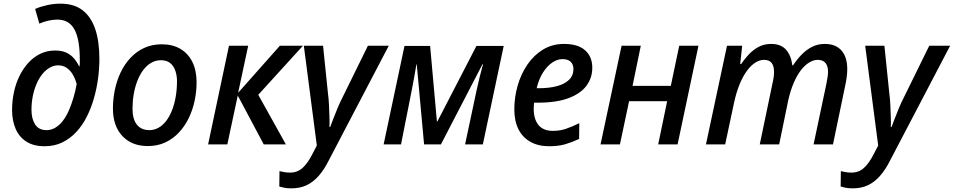

<svg xmlns="http://www.w3.org/2000/svg" viewBox="-20 -789 5211 1049"><path d="M224 10Q164 10 124.5 -15Q85 -40 65.5 -85Q46 -130 46 -188Q46 -237 56 -284.5Q66 -332 86 -373Q106 -414 134.5 -445.5Q163 -477 200 -495Q237 -513 281 -513Q317 -513 342 -501.5Q367 -490 384 -470Q401 -450 412 -427H415Q416 -435 416 -444Q416 -453 416 -463Q416 -575 386.5 -628.5Q357 -682 293 -682Q270 -682 243.5 -676Q217 -670 195 -660L172 -740Q198 -752 235.5 -760.5Q273 -769 310 -769Q384 -769 430.5 -733.5Q477 -698 500 -631Q523 -564 523 -467Q523 -414 515.5 -358.5Q508 -303 492.5 -249.5Q477 -196 453 -149Q429 -102 395.5 -66.5Q362 -31 319.5 -10.5Q277 10 224 10ZM234 -78Q260 -78 282.5 -91.5Q305 -105 323.5 -129Q342 -153 356 -185Q370 -217 381 -254Q392 -291 399 -330Q391 -359 377.5 -382Q364 -405 344 -418.5Q324 -432 298 -432Q274 -432 252 -419.5Q230 -407 212 -385Q194 -363 180.5 -332.5Q167 -302 159.5 -265.5Q152 -229 152 -188Q152 -140 172 -109Q192 -78 234 -78Z M787 9Q700 9 648.5 -46Q597 -101 597 -196Q597 -247 607.5 -298Q618 -349 639.5 -394Q661 -439 693.5 -473.5Q726 -508 768.5 -527.5Q811 -547 864 -547Q923 -547 965.5 -522Q1008 -497 1031 -450.5Q1054 -404 1054 -340Q1054 -289 1043.5 -239Q1033 -189 1011.5 -144.5Q990 -100 958 -65.5Q926 -31 883.5 -11Q841 9 787 9ZM797 -78Q822 -78 845 -90.5Q868 -103 886.5 -126.5Q905 -150 918.5 -183Q932 -216 939.5 -257.5Q947 -299 947 -346Q947 -375 938.5 -401Q930 -427 911 -443.5Q892 -460 859 -460Q830 -460 805.5 -445.5Q781 -431 762 -405.5Q743 -380 730 -346Q717 -312 710.5 -273.5Q704 -235 704 -194Q704 -139 727.5 -108.5Q751 -78 797 -78Z M1117 0 1231 -539H1336L1281 -282L1509 -539H1635L1391 -271L1542 0H1421L1279 -267L1222 0Z M1573 240Q1549 240 1534 237Q1519 234 1506 230L1507 146Q1519 149 1533.5 151.5Q1548 154 1565 154Q1605 154 1633 128.5Q1661 103 1685 56L1711 6L1640 -539H1745L1772 -277Q1776 -248 1777.5 -213.5Q1779 -179 1780 -147.5Q1781 -116 1780 -95H1784Q1790 -111 1801 -140Q1812 -169 1825 -200Q1838 -231 1850 -254L1990 -539H2104L1777 86Q1751 138 1721 172Q1691 206 1655 223Q1619 240 1573 240Z M2076 0 2190 -538H2330L2367 -126H2370L2583 -538H2732L2618 0H2521L2584 -296Q2592 -334 2601.5 -371.5Q2611 -409 2619 -438H2616L2389 0H2297L2257 -437H2255Q2250 -405 2243 -367Q2236 -329 2229 -293L2171 0Z M2980 10Q2921 10 2878 -14Q2835 -38 2812.5 -83Q2790 -128 2790 -192Q2790 -257 2808 -320.5Q2826 -384 2861 -435.5Q2896 -487 2946.5 -518Q2997 -549 3061 -549Q3138 -549 3177 -514Q3216 -479 3216 -419Q3216 -364 3184.5 -321Q3153 -278 3087 -253Q3021 -228 2917 -228H2898Q2897 -219 2896.5 -210.5Q2896 -202 2896 -194Q2896 -138 2922 -106Q2948 -74 3001 -74Q3039 -74 3071.5 -85Q3104 -96 3145 -116L3144 -30Q3106 -12 3068.5 -1Q3031 10 2980 10ZM2923 -307Q2979 -307 3021.5 -318Q3064 -329 3088.5 -352.5Q3113 -376 3113 -412Q3113 -436 3098.5 -451Q3084 -466 3053 -466Q3025 -466 2997 -447Q2969 -428 2946.5 -392.5Q2924 -357 2912 -307Z M3261 0 3376 -539H3481L3436 -320H3645L3691 -539H3796L3682 0H3576L3625 -236H3417L3367 0Z M3837 0 3952 -539H4035L4024 -439H4029Q4048 -467 4071.5 -492Q4095 -517 4125 -533Q4155 -549 4193 -549Q4246 -549 4274 -518Q4302 -487 4309 -432H4313Q4333 -463 4358.5 -489.5Q4384 -516 4415.5 -532.5Q4447 -549 4486 -549Q4546 -549 4577.5 -513Q4609 -477 4609 -412Q4609 -389 4606 -367Q4603 -345 4598 -322L4531 0H4425L4495 -331Q4499 -352 4501.5 -368Q4504 -384 4504 -398Q4504 -428 4490 -445Q4476 -462 4447 -462Q4425 -462 4401 -447.5Q4377 -433 4355.5 -405Q4334 -377 4316 -335Q4298 -293 4286 -238L4237 0H4131L4200 -331Q4205 -352 4207 -368Q4209 -384 4209 -396Q4209 -428 4196 -445Q4183 -462 4154 -462Q4132 -462 4108.5 -448Q4085 -434 4063 -405Q4041 -376 4022.5 -332.5Q4004 -289 3991 -230L3942 0Z M4640 240Q4616 240 4601 237Q4586 234 4573 230L4574 146Q4586 149 4600.5 151.5Q4615 154 4632 154Q4672 154 4700 128.5Q4728 103 4752 56L4778 6L4707 -539H4812L4839 -277Q4843 -248 4844.5 -213.5Q4846 -179 4847 -147.5Q4848 -116 4847 -95H4851Q4857 -111 4868 -140Q4879 -169 4892 -200Q4905 -231 4917 -254L5057 -539H5171L4844 86Q4818 138 4788 172Q4758 206 4722 223Q4686 240 4640 240Z"/></svg>

Font: Noto Sans Display Medium
Style: Italic
Weight: 500
Italic angle: -12°
Designer: Monotype Design Team
Foundry: Monotype Imaging Inc.
Version: Version 2.003